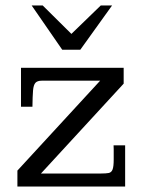

<svg xmlns="http://www.w3.org/2000/svg" viewBox="-20 -685 528 705"><path d="M43.9 0V-58.6L347.7 -388.7H133.3Q117.2 -388.7 110.1 -380.9Q103 -373 101.3 -352.5Q99.6 -332 99.1 -293H57.1V-436H434.1V-377.9L130.4 -47.9H351.1Q369.1 -47.9 379.2 -49.8Q389.2 -51.8 393.3 -62.5Q397.5 -73.2 397.5 -99.1Q397.5 -99.6 397.5 -112.3Q397.5 -125 397.5 -137.9Q397.5 -150.9 397 -151.4Q398.9 -151.4 408.7 -151.4Q418.5 -151.4 428.2 -151.4Q438 -151.4 439.5 -151.4V0ZM208.5 -502.4 96.2 -665H136.7L242.2 -560.5L350.1 -665H391.6L274.9 -502.4Z"/></svg>

Font: Kameron
Style: Regular
Weight: 400
Designer: Vernon Adams
Foundry: Vernon Adams
Version: Version 1.100